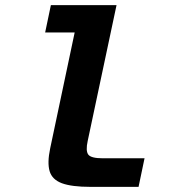

<svg xmlns="http://www.w3.org/2000/svg" viewBox="-20 -728 672 748"><path d="M332.5 0Q259.2 0 221 -14.2Q182.9 -28.5 173.3 -61.2Q163.7 -94 175.4 -149.6L270.9 -601.5H155.9L178.2 -708H434L321.6 -178.6Q313.3 -140.8 323.7 -126.1Q334.2 -111.3 381.2 -111.3H543.1L519.8 0Z"/></svg>

Font: Atkinson Hyperlegible Mono ExtraLight
Style: Italic
Weight: 200
Italic angle: -12°
Monospace: yes
Designer: Elliott Scott, Megan Eiswerth, Linus Boman, Theodore Petrosky, Letters from Sweden
Foundry: Applied Design Works, Letters from Sweden
Version: Version 2.001